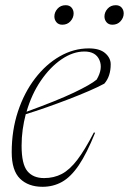

<svg xmlns="http://www.w3.org/2000/svg" viewBox="-20 -708 496 738"><path d="M345.5 -197.5Q313.5 -118 282.8 -72.8Q252 -27.5 218.2 -8.8Q184.5 10 143.5 10Q89 10 57 -21.2Q25 -52.5 25 -123Q25 -207 49 -279.5Q73 -352 114.8 -406.5Q156.5 -461 209.8 -491.5Q263 -522 321 -522Q363.5 -522 384.5 -503.5Q405.5 -485 405.5 -461Q405.5 -414.5 381 -386.5Q358 -374 322.2 -358.5Q286.5 -343 244.2 -326.8Q202 -310.5 159.2 -295.5Q116.5 -280.5 79 -269Q71.5 -240.5 67.2 -210Q63 -179.5 63 -147.5Q63 -77.5 85 -50.5Q107 -23.5 149.5 -23.5Q187 -23.5 217.2 -39.2Q247.5 -55 276.8 -93.2Q306 -131.5 341 -199ZM304.5 -510Q260.5 -510 216.8 -480.2Q173 -450.5 137.2 -398.2Q101.5 -346 82 -278.5Q200 -321.5 264.5 -352.2Q329 -383 351.5 -402Q376.5 -444.5 362.2 -477.2Q348 -510 304.5 -510ZM219.5 -613Q205 -613 197 -622.5Q189 -632 189 -644.5Q189 -661 201 -674.5Q213 -688 232.5 -688Q247 -688 255 -678.8Q263 -669.5 263 -656.5Q263 -640 251 -626.5Q239 -613 219.5 -613ZM412 -613Q397.5 -613 389.5 -622.5Q381.5 -632 381.5 -644.5Q381.5 -661 393.5 -674.5Q405.5 -688 425 -688Q439.5 -688 447.5 -678.8Q455.5 -669.5 455.5 -656.5Q455.5 -640 443.5 -626.5Q431.5 -613 412 -613Z"/></svg>

Font: Newsreader Display ExtraLight
Style: Italic
Weight: 275
Italic angle: -17°
Designer: Hugues Gentile
Foundry: Production Type
Version: Version 1.002